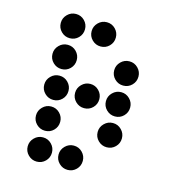

<svg xmlns="http://www.w3.org/2000/svg" viewBox="-100 -753 747 822"><g transform="rotate(15 273.5 -342.0)"><path d="M190.4 -615.2Q190.4 -592.8 174.8 -577.1Q159.2 -561.5 136.7 -561.5Q114.7 -561.5 98.9 -577.1Q83 -592.8 83 -615.2Q83 -637.2 98.9 -653.1Q114.7 -668.9 136.7 -668.9Q159.2 -668.9 174.8 -653.1Q190.4 -637.2 190.4 -615.2ZM327.1 -615.2Q327.1 -592.8 311.5 -577.1Q295.9 -561.5 273.4 -561.5Q251.5 -561.5 235.6 -577.1Q219.7 -592.8 219.7 -615.2Q219.7 -637.2 235.6 -653.1Q251.5 -668.9 273.4 -668.9Q295.9 -668.9 311.5 -653.1Q327.1 -637.2 327.1 -615.2ZM190.4 -478.5Q190.4 -456.1 174.8 -440.4Q159.2 -424.8 136.7 -424.8Q114.7 -424.8 98.9 -440.4Q83 -456.1 83 -478.5Q83 -500.5 98.9 -516.4Q114.7 -532.2 136.7 -532.2Q159.2 -532.2 174.8 -516.4Q190.4 -500.5 190.4 -478.5ZM463.9 -478.5Q463.9 -456.1 448.2 -440.4Q432.6 -424.8 410.2 -424.8Q388.2 -424.8 372.3 -440.4Q356.4 -456.1 356.4 -478.5Q356.4 -500.5 372.3 -516.4Q388.2 -532.2 410.2 -532.2Q432.6 -532.2 448.2 -516.4Q463.9 -500.5 463.9 -478.5ZM190.4 -341.8Q190.4 -319.3 174.8 -303.7Q159.2 -288.1 136.7 -288.1Q114.7 -288.1 98.9 -303.7Q83 -319.3 83 -341.8Q83 -363.8 98.9 -379.6Q114.7 -395.5 136.7 -395.5Q159.2 -395.5 174.8 -379.6Q190.4 -363.8 190.4 -341.8ZM463.9 -341.8Q463.9 -319.3 448.2 -303.7Q432.6 -288.1 410.2 -288.1Q388.2 -288.1 372.3 -303.7Q356.4 -319.3 356.4 -341.8Q356.4 -363.8 372.3 -379.6Q388.2 -395.5 410.2 -395.5Q432.6 -395.5 448.2 -379.6Q463.9 -363.8 463.9 -341.8ZM190.4 -205.1Q190.4 -182.6 174.8 -167Q159.2 -151.4 136.7 -151.4Q114.7 -151.4 98.9 -167Q83 -182.6 83 -205.1Q83 -227.1 98.9 -242.9Q114.7 -258.8 136.7 -258.8Q159.2 -258.8 174.8 -242.9Q190.4 -227.1 190.4 -205.1ZM463.9 -205.1Q463.9 -182.6 448.2 -167Q432.6 -151.4 410.2 -151.4Q388.2 -151.4 372.3 -167Q356.4 -182.6 356.4 -205.1Q356.4 -227.1 372.3 -242.9Q388.2 -258.8 410.2 -258.8Q432.6 -258.8 448.2 -242.9Q463.9 -227.1 463.9 -205.1ZM190.4 -68.4Q190.4 -45.9 174.8 -30.3Q159.2 -14.6 136.7 -14.6Q114.7 -14.6 98.9 -30.3Q83 -45.9 83 -68.4Q83 -90.3 98.9 -106.2Q114.7 -122.1 136.7 -122.1Q159.2 -122.1 174.8 -106.2Q190.4 -90.3 190.4 -68.4ZM327.1 -68.4Q327.1 -45.9 311.5 -30.3Q295.9 -14.6 273.4 -14.6Q251.5 -14.6 235.6 -30.3Q219.7 -45.9 219.7 -68.4Q219.7 -90.3 235.6 -106.2Q251.5 -122.1 273.4 -122.1Q295.9 -122.1 311.5 -106.2Q327.1 -90.3 327.1 -68.4ZM327.1 -341.8Q327.1 -319.3 311.5 -303.7Q295.9 -288.1 273.4 -288.1Q251.5 -288.1 235.6 -303.7Q219.7 -319.3 219.7 -341.8Q219.7 -363.8 235.6 -379.6Q251.5 -395.5 273.4 -395.5Q295.9 -395.5 311.5 -379.6Q327.1 -363.8 327.1 -341.8Z"/></g></svg>

Font: DatDot
Style: Regular
Weight: 400
Designer: GGBot
Version: 1.00